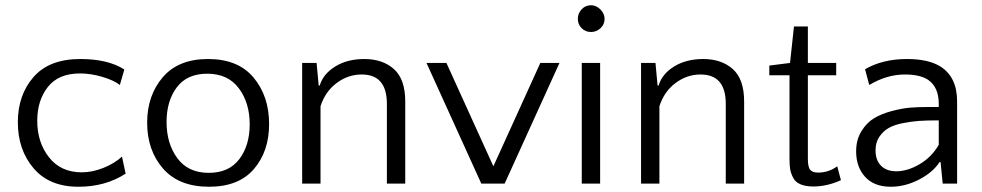

<svg xmlns="http://www.w3.org/2000/svg" viewBox="-20 -700 3742 732"><path d="M454 -435 437 -376Q414 -394 370 -407Q326 -420 285 -420Q203 -420 162.5 -368.5Q122 -317 122 -240Q122 -157 167 -100Q212 -43 292 -43Q332 -43 374.5 -60Q417 -77 445 -103L459 -38Q382 12 279 12Q168 12 108 -58.5Q48 -129 48 -234Q48 -338 108 -406.5Q168 -475 286 -475Q392 -475 454 -435Z M773 -475Q888 -475 947 -404Q1006 -333 1006 -227Q1006 -123 948 -55.5Q890 12 777 12Q662 12 601.5 -57.5Q541 -127 541 -232Q541 -336 600.5 -405.5Q660 -475 773 -475ZM776 -41Q853 -41 892.5 -93.5Q932 -146 932 -226Q932 -308 890.5 -363.5Q849 -419 770 -419Q693 -419 654 -367Q615 -315 615 -235Q615 -153 656 -97Q697 -41 776 -41Z M1525 0H1455V-304Q1455 -416 1359 -416Q1307 -416 1263.5 -383.5Q1220 -351 1202 -295V0H1132V-460H1187L1195 -374H1199Q1212 -418 1258 -446.5Q1304 -475 1369 -475Q1439 -475 1482 -436.5Q1525 -398 1525 -313Z M2113 -460 1904 0H1815L1606 -460H1682L1861 -66L2040 -460Z M2268 -460V0H2198V-460ZM2233 -680Q2253 -680 2269 -664Q2285 -648 2285 -628Q2285 -607 2269.5 -592.5Q2254 -578 2233 -578Q2212 -578 2197.5 -592.5Q2183 -607 2183 -628Q2183 -649 2197.5 -664.5Q2212 -680 2233 -680Z M2817 0H2747V-304Q2747 -416 2651 -416Q2599 -416 2555.5 -383.5Q2512 -351 2494 -295V0H2424V-460H2479L2487 -374H2491Q2504 -418 2550 -446.5Q2596 -475 2661 -475Q2731 -475 2774 -436.5Q2817 -398 2817 -313Z M2990 -92V-413H2913V-450L2992 -460L3007 -599H3060V-460H3168V-413H3060V-94Q3060 -63 3069 -52.5Q3078 -42 3099 -42Q3139 -42 3172 -66L3186 -13Q3133 11 3081 11Q3051 11 3031.5 2.5Q3012 -6 3003.5 -23Q2995 -40 2992.5 -55Q2990 -70 2990 -92Z M3629 0H3574L3566 -82H3562Q3537 -43 3484 -15.5Q3431 12 3376 12Q3313 12 3278.5 -25.5Q3244 -63 3244 -123Q3244 -167 3264 -199.5Q3284 -232 3312 -249Q3340 -266 3379.5 -276.5Q3419 -287 3449.5 -289.5Q3480 -292 3514 -292H3559V-304Q3559 -368 3518 -396Q3487 -416 3430 -416Q3361 -416 3294 -376L3278 -436Q3345 -475 3438 -475Q3520 -475 3566 -446Q3629 -406 3629 -313ZM3397 -47Q3440 -47 3486 -74Q3532 -101 3559 -148V-241H3550Q3512 -241 3483.5 -239Q3455 -237 3422 -230.5Q3389 -224 3368 -212Q3347 -200 3332.5 -178.5Q3318 -157 3318 -127Q3318 -89 3339 -68Q3360 -47 3397 -47Z"/></svg>

Font: Quattrocento Sans
Style: Regular
Weight: 400
Designer: Pablo Impallari
Foundry: Pablo Impallari, Igino Marini, Brenda Gallo
Version: Version 2.000